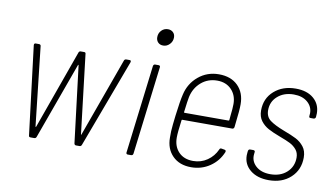

<svg xmlns="http://www.w3.org/2000/svg" viewBox="-72 -863 1800 1032"><g transform="rotate(10 828.0 -346.5)"><path d="M132 -9 73 -491V-493Q73 -502 82 -502H100Q104 -502 107 -499.5Q110 -497 110 -493L158 -63Q159 -60 160 -60Q161 -60 162 -63L316 -493Q317 -497 320 -499.5Q323 -502 327 -502H346Q355 -502 355 -493L406 -64Q406 -61 407 -61Q408 -61 409 -64L564 -493Q567 -502 576 -502H594Q604 -502 601 -491L421 -9Q418 0 409 0H390Q382 0 380 -9L329 -426Q328 -429 327 -429Q326 -429 325 -426L174 -9Q171 0 162 0H142Q132 0 132 -9Z M719 -649Q719 -671 733.5 -686Q748 -701 769 -701Q786 -701 797 -690.5Q808 -680 808 -663Q808 -641 793 -625.5Q778 -610 758 -610Q740 -610 729.5 -621Q719 -632 719 -649ZM664 -10 723 -492Q725 -502 734 -502H753Q757 -502 759.5 -499Q762 -496 761 -492L702 -10Q700 0 691 0H672Q668 0 665.5 -3Q663 -6 664 -10Z M1152 -112Q1155 -121 1164 -119L1181 -116Q1190 -114 1187 -104Q1166 -53 1121 -22.5Q1076 8 1019 8Q955 8 917.5 -30Q880 -68 880 -129Q879 -162 883.5 -202.5Q888 -243 889 -251Q899 -332 908 -369Q922 -431 969.5 -470.5Q1017 -510 1081 -510Q1147 -510 1185 -472Q1223 -434 1223 -371Q1223 -337 1215 -273L1212 -245Q1210 -235 1201 -235H929Q925 -235 925 -231Q916 -164 916 -136Q916 -87 945 -57Q974 -27 1024 -27Q1067 -27 1101 -50.5Q1135 -74 1152 -112ZM943 -362Q939 -344 931 -278Q930 -274 934 -274H1174Q1178 -274 1178 -278L1180 -300Q1185 -342 1185 -366Q1185 -414 1155.5 -444.5Q1126 -475 1078 -475Q1027 -475 990.5 -443.5Q954 -412 943 -362Z M1303 -107Q1303 -117 1304 -122L1305 -131Q1307 -141 1316 -141H1333Q1338 -141 1340.5 -138Q1343 -135 1342 -131L1341 -122Q1336 -83 1365 -56Q1394 -29 1445 -29Q1500 -29 1534.5 -60.5Q1569 -92 1569 -141Q1569 -167 1554.5 -184.5Q1540 -202 1519.5 -212.5Q1499 -223 1461 -237Q1421 -252 1396 -265.5Q1371 -279 1354 -301.5Q1337 -324 1337 -358Q1337 -424 1383.5 -465Q1430 -506 1501 -506Q1563 -506 1599 -475Q1635 -444 1635 -394Q1635 -383 1634 -377V-374Q1633 -370 1630 -367Q1627 -364 1623 -364H1606Q1596 -364 1598 -374V-377Q1599 -381 1599 -389Q1599 -425 1571 -449Q1543 -473 1496 -473Q1443 -473 1408.5 -443Q1374 -413 1374 -366Q1374 -330 1399.5 -311Q1425 -292 1477 -272Q1520 -256 1545.5 -243Q1571 -230 1589 -207Q1607 -184 1607 -148Q1607 -81 1561 -38.5Q1515 4 1442 4Q1379 4 1341 -27Q1303 -58 1303 -107Z"/></g></svg>

Font: Barlow Semi Condensed ExLight
Style: Italic
Weight: 275
Width: 4
Italic angle: -7°
Designer: Jeremy Tribby
Foundry: Tribby Type
Version: Version 1.408